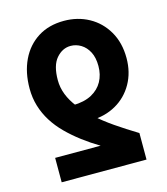

<svg xmlns="http://www.w3.org/2000/svg" viewBox="-107 -797 768 881"><g transform="rotate(-15 276.5 -356.5)"><path d="M278 -713Q343 -713 396 -684Q449 -655 480.5 -601Q512 -547 512 -474Q512 -406 482 -353Q452 -300 400 -270.5Q348 -241 283 -240L218 -328Q273 -329 308 -348Q343 -367 360.5 -399Q378 -431 378 -472Q378 -512 364 -539Q350 -566 327 -580Q304 -594 278 -594Q239 -594 210 -560.5Q181 -527 181 -457Q181 -422 194 -388.5Q207 -355 232.5 -322.5Q258 -290 294 -257.5Q330 -225 377 -192.5Q424 -160 480 -126V0H77V-116H293Q251 -141 213.5 -169.5Q176 -198 145 -229Q114 -260 92 -295Q70 -330 58 -369.5Q46 -409 46 -453Q46 -530 74 -588.5Q102 -647 154 -680Q206 -713 278 -713Z"/></g></svg>

Font: Source Sans 3 ExtraLight
Style: Bold
Weight: 700
Version: Version 3.052;hotconv 1.1.0;makeotfexe 2.6.0